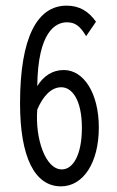

<svg xmlns="http://www.w3.org/2000/svg" viewBox="-20 -650 415 680"><path d="M196 10C275 10 330 -74 330 -198C330 -321 276 -402 206 -402C166 -402 134 -381 112 -345C114 -538 177 -571 217 -571C247 -571 264 -557 285 -522L320 -573C294 -610 261 -630 216 -630C112 -630 51 -518 51 -284C51 -93 103 10 196 10ZM199 -50C140 -50 104 -161 112 -262C132 -309 161 -341 197 -341C235 -341 270 -297 270 -197C270 -102 239 -50 199 -50Z"/></svg>

Font: Inconsolata Condensed
Style: Regular
Weight: 400
Width: 3
Monospace: yes
Designer: Raph Levien, Cyreal, Brenton Simpson
Foundry: Raph Levien, Cyreal, Google
Version: Version 3.100